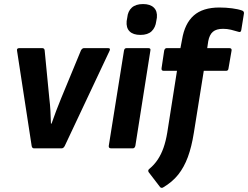

<svg xmlns="http://www.w3.org/2000/svg" viewBox="-20 -731 1222 946"><path d="M148 0Q138 0 136 -12L64 -481Q61 -494 76 -494H187Q199 -494 200 -483L223 -246Q227 -214 228.5 -184Q230 -154 231 -122H234Q245 -154 256.5 -184Q268 -214 281 -246L379 -483Q381 -487 385 -490.5Q389 -494 394 -494H512Q519 -494 521 -490.5Q523 -487 520 -481L299 -12Q293 0 283 0Z M528 0Q514 0 516 -13L591 -482Q593 -494 604 -494H710Q724 -494 721 -482L647 -13Q644 0 634 0ZM672 -559Q636 -559 618.5 -576.5Q601 -594 604 -627L607 -644Q610 -676 629.5 -693.5Q649 -711 685 -711Q720 -711 738 -693.5Q756 -676 753 -644L750 -627Q746 -595 727 -577Q708 -559 672 -559Z M1001 -494H1109Q1123 -494 1121 -482L1106 -395Q1105 -382 1094 -382H984L935 -76Q924 -7 905.5 43Q887 93 858 129.5Q829 166 783 193Q775 197 769 191L713 118Q706 108 717 100Q740 81 757 55.5Q774 30 785.5 -2.5Q797 -35 804 -77L852 -382H787Q774 -382 776 -395L789 -482Q792 -494 802 -494H869L877 -536Q890 -615 934.5 -654.5Q979 -694 1061 -694Q1093 -694 1123.5 -690Q1154 -686 1173 -679Q1183 -675 1182 -665L1169 -584Q1167 -570 1156 -574Q1137 -580 1118 -584.5Q1099 -589 1079 -589Q1046 -589 1029 -574.5Q1012 -560 1006 -528Z"/></svg>

Font: Sofia Sans Semi Condensed ExtraBold
Style: Italic
Weight: 800
Italic angle: -9°
Version: Version 4.100